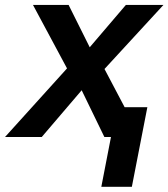

<svg xmlns="http://www.w3.org/2000/svg" viewBox="-64 -548 674 768"><path d="M525.4 -119.1 463.4 199.2H341.3L379.9 0H353.5L262.7 -187L103 0H-43.9L204.1 -274.4L67.9 -528.3H210.4L294.9 -358.9L439.5 -528.3H589.8L354 -272L434.6 -119.1Z"/></svg>

Font: Arimo
Style: Italic
Weight: 400
Italic angle: -12°
Designer: Steve Matteson
Foundry: Monotype Imaging Inc.
Version: Version 1.33